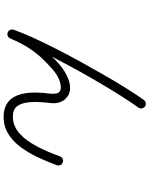

<svg xmlns="http://www.w3.org/2000/svg" viewBox="95 -912 810 1040"><g transform="rotate(90 500.0 -392.0)"><path d="M603 -7Q547 -10 517 -46Q492 -76 484.5 -127.5Q477 -179 487 -256Q489 -269 487 -287.5Q485 -306 471 -313Q455 -321 421.5 -311Q388 -301 350 -267Q322 -242 295 -213.5Q268 -185 241.5 -145Q215 -105 188 -42Q184 -33 174.5 -29Q165 -25 156 -29Q146 -33 142 -42Q138 -51 141 -61Q156 -104 182.5 -162.5Q209 -221 243 -288Q277 -355 315 -424Q353 -493 390.5 -558Q428 -623 462 -677Q496 -731 522 -767Q528 -775 538.5 -776.5Q549 -778 557 -772Q565 -766 567 -755.5Q569 -745 563 -737Q537 -701 503.5 -648.5Q470 -596 432.5 -532.5Q395 -469 357.5 -401Q320 -333 287 -268Q305 -288 320 -301Q367 -343 413.5 -359Q460 -375 494 -358Q504 -353 516 -341Q528 -329 535 -307Q542 -285 537 -250Q522 -119 556 -79Q572 -58 606 -57Q671 -53 724.5 -114.5Q778 -176 827 -312Q831 -322 840 -326.5Q849 -331 859 -327Q870 -324 874 -314.5Q878 -305 875 -295Q856 -243 831.5 -191Q807 -139 774.5 -96Q742 -53 699.5 -28.5Q657 -4 603 -7Z"/></g></svg>

Font: Zen Kurenaido
Style: Regular
Weight: 400
Designer: Yoshimichi Ohira
Foundry: Positype
Version: Version 1.001